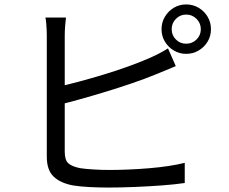

<svg xmlns="http://www.w3.org/2000/svg" viewBox="-20 -830 1040 871"><path d="M758.8 -697.5Q758.8 -670 778 -650.8Q797.1 -631.7 824.6 -631.7Q852.1 -631.7 871.6 -650.8Q891 -670 891 -697.5Q891 -725 871.6 -744.4Q852.1 -763.9 824.6 -763.9Q797.1 -763.9 778 -744.4Q758.8 -725 758.8 -697.5ZM712.8 -697.5Q712.8 -728.4 728 -754Q743.2 -779.6 768.4 -794.7Q793.7 -809.9 824.6 -809.9Q855.6 -809.9 881.1 -794.7Q906.7 -779.6 921.9 -754Q937 -728.4 937 -697.5Q937 -666.5 921.9 -641.3Q906.7 -616 881.1 -600.9Q855.6 -585.7 824.6 -585.7Q793.7 -585.7 768.4 -600.9Q743.2 -616 728 -641.3Q712.8 -666.5 712.8 -697.5ZM279.3 -750.4Q277.1 -732.7 275.4 -711.4Q273.7 -690.1 273.7 -669.4Q273.7 -656.4 273.7 -617.6Q273.7 -578.8 273.7 -525.2Q273.7 -471.6 273.7 -412.3Q273.7 -353 273.7 -298Q273.7 -243 273.7 -201.3Q273.7 -159.6 273.7 -141.2Q273.7 -103 290.6 -88.7Q307.4 -74.3 343.7 -67.1Q367.5 -63.5 403.5 -61.3Q439.4 -59 475.9 -59Q515.5 -59 562 -60.9Q608.5 -62.8 655.5 -66.7Q702.6 -70.6 744.9 -77Q787.1 -83.4 818.1 -91.4V0.2Q775.2 6.6 714.8 11.1Q654.3 15.6 590.6 18.2Q526.8 20.8 472 20.8Q427.7 20.8 385.3 18.6Q343 16.3 311.8 11.3Q254.4 0.7 223.3 -28.8Q192.3 -58.3 192.3 -119.2Q192.3 -143.5 192.3 -189Q192.3 -234.5 192.3 -292.4Q192.3 -350.3 192.3 -410.5Q192.3 -470.7 192.3 -524.6Q192.3 -578.6 192.3 -617.3Q192.3 -656 192.3 -669.4Q192.3 -681.6 191.6 -695.8Q190.9 -710 189.7 -724.4Q188.5 -738.9 186.1 -750.4ZM236.9 -435Q282 -444.7 336.3 -459.2Q390.6 -473.7 447.5 -490.9Q504.3 -508 557.6 -527.1Q610.9 -546.2 654 -564.9Q676.9 -574.7 698.9 -585.9Q720.9 -597.2 742.1 -610.5L777.4 -530.1Q756 -521.3 730.5 -510.5Q704.9 -499.6 682.6 -490.9Q635.9 -471.8 578.3 -452.1Q520.7 -432.4 459.7 -413.8Q398.7 -395.2 341.3 -379.3Q284 -363.4 237.3 -352Z"/></svg>

Font: Shanggu Sans SC VF
Style: Regular
Weight: 250
Designer: GuiWonder
Version: Version 1.021